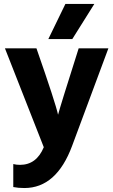

<svg xmlns="http://www.w3.org/2000/svg" viewBox="-20 -751 572 969"><path d="M345 -554H224L310 -731H456ZM103 198Q72 198 47 193V77Q63 81 81 81Q164 81 201 -8L5 -507H164Q261 -229 273 -172Q286 -221 377 -507H527L344 -15Q265 198 103 198Z"/></svg>

Font: Hind Mysuru
Style: Bold
Weight: 700
Designer: Manushi Parikh, Hitesh Malaviya
Foundry: Indian Type Foundry
Version: Version 0.703;PS 1.0;hotconv 1.0.86;makeotf.lib2.5.63406